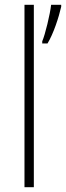

<svg xmlns="http://www.w3.org/2000/svg" viewBox="-20 -780 275 800"><path d="M121 0V-760H82V0ZM235 -752V-760H193C189 -722 168 -635 156 -608V-599H178C203 -640 225 -708 235 -752Z"/></svg>

Font: Noto Sans Devanagari SemiCondensed ExtraLight
Style: Regular
Weight: 200
Width: 4
Designer: Jelle Bosma - Monotype Design Team
Foundry: Monotype Imaging Inc.
Version: Version 2.004